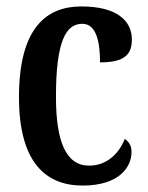

<svg xmlns="http://www.w3.org/2000/svg" viewBox="-20 -567 460 597"><path d="M237 10C352 10 389 -49 389 -94C389 -114 381 -126 368 -135C350 -90 313 -52 257 -52C185 -52 154 -127 154 -266C154 -442 186 -493 236 -493C279 -493 291 -438 291 -373C369 -373 390 -399 390 -444C390 -505 340 -547 233 -547C124 -547 39 -480 39 -265C39 -66 119 10 237 10Z"/></svg>

Font: Noto Serif Hebrew ExtraCondensed SemiBold
Style: Regular
Weight: 600
Width: 2
Designer: Monotype Design Team
Foundry: Monotype Imaging Inc.
Version: Version 2.004